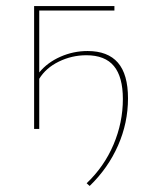

<svg xmlns="http://www.w3.org/2000/svg" viewBox="-20 -427 484 636"><path d="M404 -101Q404 -20 371 55Q338 130 277 189L267 180Q325 125 356 52Q387 -21 387 -99Q387 -172 357.5 -208Q328 -244 266 -244Q218 -244 175 -223Q132 -202 110 -166V0H93V-407H359V-392H110V-187Q137 -220 180 -239Q223 -258 270 -258Q337 -258 370.5 -219.5Q404 -181 404 -101Z"/></svg>

Font: Ysabeau Thin
Style: Regular
Weight: 200
Designer: Christian Thalmann (Catharsis Fonts)
Version: Version 0.003